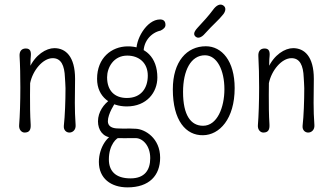

<svg xmlns="http://www.w3.org/2000/svg" viewBox="-20 -583 1457 843"><path d="M114.7 -36.1C111.8 -81.5 111.8 -121.1 111.8 -165.5C111.8 -181.6 111.8 -199.7 112.3 -217.8C123.5 -273.4 168 -327.6 211.4 -327.6C248 -327.6 263.2 -296.4 265.1 -242.7C265.6 -229.5 267.6 -211.4 267.6 -195.8C267.6 -140.1 265.1 -73.2 260.3 -31.2C258.3 -11.2 271.5 -1 284.7 -1C298.3 -1 313.5 -11.7 312 -33.7C309.6 -67.9 308.6 -99.6 308.6 -131.3C308.6 -163.6 309.6 -200.2 309.6 -236.8C309.6 -335.9 267.6 -371.6 218.8 -371.6C183.1 -371.6 134.8 -343.3 107.9 -282.7L112.8 -280.3C114.3 -294.4 113.3 -322.8 115.2 -335.9C117.2 -356.4 113.3 -370.1 93.3 -370.1C74.2 -370.1 64.9 -357.4 65.9 -337.4C68.4 -297.4 69.3 -248.5 69.3 -198.7C69.3 -137.2 67.4 -74.7 64 -33.2C62.5 -13.2 75.2 -1 87.9 -1C110.4 -1 115.7 -14.6 114.7 -36.1Z M539.1 -379.4C470.2 -378.4 406.2 -329.6 406.2 -236.8C406.2 -155.8 467.8 -115.7 536.6 -115.7C624.5 -115.7 670.9 -177.7 670.9 -242.7C670.9 -331.5 617.7 -380.9 539.1 -379.4ZM537.1 -152.8C483.4 -152.8 450.2 -184.6 450.2 -243.7C450.2 -285.6 478 -338.9 538.6 -338.9C590.3 -338.9 628.9 -307.1 628.9 -251C628.9 -196.8 600.1 -152.8 537.1 -152.8ZM611.3 -340.3C604 -398.9 643.6 -439.9 685.1 -448.7C699.2 -455.6 706.5 -463.4 706.5 -473.6C706.5 -492.2 695.8 -497.6 682.6 -497.6C623 -497.6 571.8 -405.8 579.6 -352.5ZM458 116.7C458 52.2 493.2 20 506.3 20C532.2 20 524.9 6.3 489.3 6.3C455.6 6.3 414.1 62.5 414.1 127.9C414.1 200.2 466.8 239.7 540 239.7C635.3 239.7 683.1 187.5 683.1 109.4C683.1 23.4 616.7 -15.6 577.1 -17.6C533.2 -20 535.2 -17.1 499 -19C470.7 -19 453.6 -29.3 453.6 -50.8C453.6 -83.5 484.4 -129.9 486.8 -132.3L465.3 -146.5C436 -127 410.2 -91.3 410.2 -50.3C410.2 -12.2 431.6 19 472.2 21.5C504.4 25.4 544.4 22.9 576.2 23.4C606.4 23.9 639.6 56.2 639.6 111.3C639.6 163.6 615.2 200.2 553.2 200.2C485.8 200.2 458 166.5 458 116.7Z M871.6 10.7C943.4 9.8 1010.3 -60.5 1010.3 -196.3C1010.3 -315.4 954.1 -379.9 883.8 -379.9C800.3 -379.9 738.8 -313 738.8 -190.9C738.8 -53.2 796.4 12.2 871.6 10.7ZM879.9 -340.3C933.1 -340.3 965.3 -274.4 965.3 -191.4C965.3 -111.3 933.6 -30.8 871.6 -30.8C818.4 -30.8 783.7 -76.2 783.7 -179.2C783.7 -273.4 817.9 -340.3 879.9 -340.3ZM915.5 -540C897 -514.6 869.1 -484.4 847.2 -460.9C837.4 -450.2 832.5 -441.4 832.5 -434.6C832.5 -424.3 843.3 -417.5 849.6 -417.5C862.8 -417.5 873 -427.7 879.4 -435.1C917.5 -477.5 939.5 -493.7 960.9 -521C969.7 -532.7 975.1 -549.8 959.5 -559.6C944.3 -568.8 927.7 -557.1 915.5 -540Z M1163.1 -36.1C1160.2 -81.5 1160.2 -121.1 1160.2 -165.5C1160.2 -181.6 1160.2 -199.7 1160.6 -217.8C1171.9 -273.4 1216.3 -327.6 1259.8 -327.6C1296.4 -327.6 1311.5 -296.4 1313.5 -242.7C1314 -229.5 1315.9 -211.4 1315.9 -195.8C1315.9 -140.1 1313.5 -73.2 1308.6 -31.2C1306.6 -11.2 1319.8 -1 1333 -1C1346.7 -1 1361.8 -11.7 1360.4 -33.7C1357.9 -67.9 1356.9 -99.6 1356.9 -131.3C1356.9 -163.6 1357.9 -200.2 1357.9 -236.8C1357.9 -335.9 1315.9 -371.6 1267.1 -371.6C1231.4 -371.6 1183.1 -343.3 1156.2 -282.7L1161.1 -280.3C1162.6 -294.4 1161.6 -322.8 1163.6 -335.9C1165.5 -356.4 1161.6 -370.1 1141.6 -370.1C1122.6 -370.1 1113.3 -357.4 1114.3 -337.4C1116.7 -297.4 1117.7 -248.5 1117.7 -198.7C1117.7 -137.2 1115.7 -74.7 1112.3 -33.2C1110.8 -13.2 1123.5 -1 1136.2 -1C1158.7 -1 1164.1 -14.6 1163.1 -36.1Z"/></svg>

Font: Pompiere 
Style: Regular
Weight: 400
Designer: Karolina Lach
Foundry: Sorkin Type Co.
Version: Version 1.001